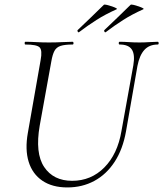

<svg xmlns="http://www.w3.org/2000/svg" viewBox="-20 -808 715 841"><path d="M564 -522Q572 -569 557.5 -591Q543 -613 504 -613Q500 -613 500 -619Q500 -625 504 -625Q524 -625 545 -623.5Q566 -622 591 -622Q613 -622 634 -623.5Q655 -625 671 -625Q675 -625 675 -619Q675 -613 671 -613Q634 -613 612.5 -589.5Q591 -566 582 -519L532 -233Q518 -154 482 -99Q446 -44 393 -15.5Q340 13 275 13Q209 13 165.5 -16.5Q122 -46 105.5 -99.5Q89 -153 102 -226L158 -545Q166 -588 153.5 -600.5Q141 -613 91 -613Q88 -613 88 -619Q88 -625 91 -625Q113 -625 139.5 -623.5Q166 -622 194 -622Q226 -622 252.5 -623.5Q279 -625 298 -625Q302 -625 302 -619Q302 -613 298 -613Q264 -613 245.5 -607Q227 -601 218.5 -585Q210 -569 205 -540L154 -258Q133 -137 173.5 -76.5Q214 -16 296 -16Q379 -16 437 -74.5Q495 -133 512 -234ZM326 -667Q322 -665 320 -670.5Q318 -676 321 -677Q352 -706 379 -732.5Q406 -759 435 -787Q438 -789 448.5 -786.5Q459 -784 470.5 -780Q482 -776 488.5 -772.5Q495 -769 490 -767Q441 -745 402.5 -720.5Q364 -696 326 -667ZM443 -667Q439 -665 437 -670.5Q435 -676 438 -677Q469 -706 496 -732.5Q523 -759 552 -787Q555 -789 565.5 -786.5Q576 -784 587.5 -780Q599 -776 605.5 -772.5Q612 -769 607 -767Q558 -745 519.5 -720.5Q481 -696 443 -667Z"/></svg>

Font: Cormorant Light Light
Style: Italic
Weight: 300
Italic angle: -10°
Version: Version 4.000